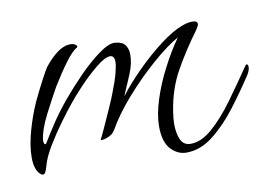

<svg xmlns="http://www.w3.org/2000/svg" viewBox="-44 -273 484 339"><g transform="rotate(-10 198.5 -103.0)"><path d="M267 10Q251 10 239 -3Q227 -16 227 -44Q227 -65 235.5 -91.5Q244 -118 258 -145Q272 -172 287 -193Q267 -182 239.5 -158Q212 -134 187 -105.5Q162 -77 148 -52Q143 -43 131.5 -39.5Q120 -36 122 -40Q123 -41 130.5 -57.5Q138 -74 146 -92Q154 -110 156 -116Q164 -136 167.5 -149.5Q171 -163 171 -170Q171 -181 163 -181Q154 -181 137.5 -167.5Q121 -154 105.5 -137.5Q90 -121 83 -112Q73 -100 59.5 -81.5Q46 -63 34.5 -44Q23 -25 19 -10Q18 -6 17 -3.5Q16 -1 15 1Q11 8 4 0Q-4 -9 -4 -29Q-4 -50 3.5 -76.5Q11 -103 21 -125Q31 -146 39.5 -162Q48 -178 51 -182Q62 -196 74 -205Q86 -214 98 -214Q104 -214 107.5 -211Q111 -208 108 -206Q100 -202 87 -184.5Q74 -167 60 -144Q51 -128 37 -101Q23 -74 21 -55Q21 -47 25 -48Q37 -68 48.5 -85Q60 -102 75 -120Q90 -138 109 -157.5Q128 -177 146.5 -190.5Q165 -204 176 -203Q189 -202 194 -195Q199 -188 199 -178Q199 -162 192 -145Q185 -128 180 -117L176 -107Q191 -127 213 -149Q235 -171 258 -188.5Q281 -206 298 -212Q308 -216 317 -216Q326 -216 326 -210Q326 -208 321 -200Q298 -169 280 -137Q262 -105 256 -65Q255 -59 254.5 -53.5Q254 -48 254 -43Q254 -27 259 -15.5Q264 -4 277 -4Q296 -4 316 -21.5Q336 -39 356 -66.5Q376 -94 395 -122Q397 -125 398 -125Q401 -125 401 -120Q401 -114 396 -106Q379 -80 358.5 -53Q338 -26 315 -8Q292 10 267 10Z"/></g></svg>

Font: Waterfall
Style: Regular
Weight: 400
Designer: Robert E. Leuschke
Foundry: Robert E. Leuschke
Version: Version 1.010; ttfautohint (v1.8.3)